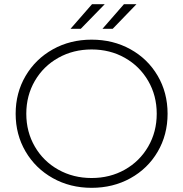

<svg xmlns="http://www.w3.org/2000/svg" viewBox="-20 -895 878 920"><path d="M419 5Q316 5 233 -41.5Q150 -88 102.5 -169Q55 -250 55 -350Q55 -450 102.5 -531Q150 -612 233 -658.5Q316 -705 419 -705Q522 -705 605 -659Q688 -613 735.5 -532Q783 -451 783 -350Q783 -249 735.5 -168Q688 -87 605 -41Q522 5 419 5ZM419 -42Q507 -42 578 -82Q649 -122 690 -192.5Q731 -263 731 -350Q731 -437 690 -507.5Q649 -578 578 -618Q507 -658 419 -658Q331 -658 259.5 -618Q188 -578 147 -507.5Q106 -437 106 -350Q106 -263 147 -192.5Q188 -122 259.5 -82Q331 -42 419 -42ZM421 -875H482L367 -757H318ZM574 -875H634L520 -757H471Z"/></svg>

Font: Hilab Light
Style: Regular
Weight: 300
Designer: Cristianderson Lima
Foundry: Cristianderson
Version: Version 1.0